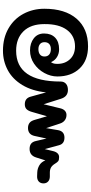

<svg xmlns="http://www.w3.org/2000/svg" viewBox="329 -974 628 1327"><g transform="rotate(90 643.5 -310.0)"><path d="M40 -302Q40 -445 108.5 -524.5Q177 -604 300 -604Q397 -604 452.5 -546Q508 -488 508 -392Q508 -346 484 -302Q460 -258 419 -230.5Q378 -203 328 -203Q278 -203 244.5 -229Q211 -255 211 -300Q211 -349 239.5 -376.5Q268 -404 320 -404Q350 -404 373.5 -389.5Q397 -375 408 -350H411Q417 -360 419 -369.5Q421 -379 421 -393Q421 -445 388.5 -479.5Q356 -514 300 -514Q228 -514 186.5 -458.5Q145 -403 146 -302Q146 -209 195.5 -158Q245 -107 330 -107Q543 -107 543 -414Q543 -438 558.5 -451.5Q574 -465 601 -465Q647 -465 662 -417L700 -297L728 -412Q733 -433 745 -444Q757 -455 774 -455Q795 -455 810.5 -443.5Q826 -432 833 -411L865 -314L879 -397Q887 -441 931 -441Q973 -441 983 -404L1010 -305L1024 -363Q1029 -383 1039.5 -393.5Q1050 -404 1065 -404Q1085 -404 1093 -398Q1101 -392 1110 -377Q1122 -357 1136.5 -348.5Q1151 -340 1172 -340H1199Q1221 -340 1234 -328Q1247 -316 1247 -296Q1247 -275 1233.5 -263Q1220 -251 1197 -252L1171 -253Q1145 -254 1122 -267.5Q1099 -281 1088 -309L1068 -246Q1054 -200 1009 -200Q986 -200 972.5 -210.5Q959 -221 954 -244L937 -317L919 -234Q909 -189 864 -189Q843 -189 829 -199.5Q815 -210 808 -235L783 -320L753 -216Q746 -191 734 -179Q722 -167 700 -167Q659 -167 648 -206L618 -314Q608 -217 567 -149.5Q526 -82 464 -49Q402 -16 330 -16Q242 -16 176 -54Q110 -92 75 -157.5Q40 -223 40 -302ZM370 -303Q370 -324 356.5 -335.5Q343 -347 319 -347Q296 -347 283.5 -335.5Q271 -324 271 -303Q271 -283 284 -272Q297 -261 319 -261Q343 -261 356.5 -272Q370 -283 370 -303Z"/></g></svg>

Font: Kodchasan
Style: Bold
Weight: 700
Designer: Katatrad Aksorn Co.,Ltd.
Foundry: Cadson Demak Co.,Ltd.
Version: Version 1.000; ttfautohint (v1.6)